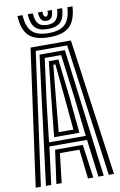

<svg xmlns="http://www.w3.org/2000/svg" viewBox="-106 -1049 689 1106"><g transform="rotate(-10 239.0 -496.0)"><path d="M10 0 121 -800H357L468 0H437.5L331 -775.8H147L40.5 0ZM131 0 158 -196H320L347 0H316L296 -172H182L162 0ZM70 0 165 -751.2H313L408 0H377L349 -220H129L101 0ZM131 -244H346L319.5 -475.2L287 -727H191L157.5 -475.2ZM165 -268 186.2 -475.2 211 -704.5H267L292.8 -475.2L313 -268ZM196 -292H282L265 -475.2L245 -680H233L213 -475.2ZM239 -840Q157 -840 119.6 -875.4Q82.2 -910.8 78 -992H108Q111.5 -923.5 142 -893.8Q172.5 -864 239 -864Q305 -864 335.5 -893.8Q366 -923.5 370 -992H400Q395 -910.8 357.6 -875.4Q320.2 -840 239 -840ZM239 -888Q187.8 -888 164.4 -912.1Q141 -936.2 138 -992H167.8Q170.2 -949.2 186.8 -930.6Q203.2 -912 239 -912Q274.5 -912 291 -930.6Q307.5 -949.2 310.2 -992H340Q336.8 -936.2 313.2 -912.1Q289.8 -888 239 -888ZM239 -936Q218.5 -936 209 -949Q199.5 -962 197.8 -992H223.8Q223.5 -975 228.1 -967.5Q232.8 -960 239 -960Q245.5 -960 250.1 -967.5Q254.8 -975 254.2 -992H280.2Q278.2 -962 268.6 -949Q259 -936 239 -936Z"/></g></svg>

Font: Big Shoulders Inline Display Thin Black
Style: Regular
Weight: 900
Version: Version 2.002